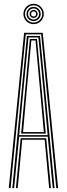

<svg xmlns="http://www.w3.org/2000/svg" viewBox="-20 -969 344 989"><path d="M25.2 0 104.2 -800H200.2L279.2 0H269.8L192 -792H112.5L34.5 0ZM62 0 86.5 -257H218L242.5 0H233.2L210 -249.2H94.5L71.2 0ZM43.5 0 118.5 -784H186L261 0H251.8L226 -265H78.5L52.8 0ZM78.8 -273H225.5L205.8 -484L177.8 -776H126.8L98.5 -484ZM88.8 -280.8 107.5 -484 133.8 -768.2H170.5L197 -484L215.8 -280.8ZM98.8 -288.8H205.8L188.2 -484L163 -760.5H141.5L116 -484ZM153 -844.8Q138.5 -844.8 126.6 -851.8Q114.8 -858.8 107.8 -870.6Q100.8 -882.5 100.8 -897Q100.8 -911.5 107.8 -923.4Q114.8 -935.2 126.6 -942.2Q138.5 -949.2 153 -949.2Q167.8 -949.2 179.5 -942.2Q191.2 -935.2 198.4 -923.4Q205.5 -911.5 205.5 -897Q205.5 -882.5 198.4 -870.6Q191.2 -858.8 179.5 -851.8Q167.8 -844.8 153 -844.8ZM153 -852.8Q171.5 -852.8 184.5 -865.8Q197.5 -878.8 197.5 -897Q197.5 -915.5 184.5 -928.5Q171.5 -941.5 153 -941.5Q134.8 -941.5 121.8 -928.5Q108.8 -915.5 108.8 -897Q108.8 -878.8 121.8 -865.8Q134.8 -852.8 153 -852.8ZM153 -860.5Q137.8 -860.5 127.1 -871.1Q116.5 -881.8 116.5 -897Q116.5 -912.2 127.1 -922.9Q137.8 -933.5 153 -933.5Q168.2 -933.5 178.9 -922.9Q189.5 -912.2 189.5 -897Q189.5 -881.8 178.9 -871.1Q168.2 -860.5 153 -860.5ZM153 -868.5Q164.8 -868.5 173.1 -876.9Q181.5 -885.2 181.5 -897Q181.5 -908.8 173.1 -917.1Q164.8 -925.5 153 -925.5Q141.2 -925.5 132.9 -917.1Q124.5 -908.8 124.5 -897Q124.5 -885.2 132.9 -876.9Q141.2 -868.5 153 -868.5ZM153 -876.5Q144.8 -876.5 138.6 -882.6Q132.5 -888.8 132.5 -897.2Q132.5 -905.5 138.6 -911.6Q144.8 -917.8 153.2 -917.8Q161.5 -917.8 167.6 -911.6Q173.8 -905.5 173.8 -897Q173.8 -888.8 167.6 -882.6Q161.5 -876.5 153 -876.5ZM153.2 -884.2Q166 -884.2 166 -897.2Q166 -910 153.2 -910Q140.2 -910 140.2 -897.2Q140.2 -884.2 153.2 -884.2Z"/></svg>

Font: Big Shoulders Inline Display Thin Light
Style: Regular
Weight: 300
Version: Version 2.002